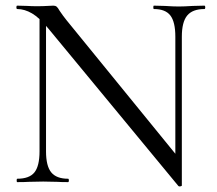

<svg xmlns="http://www.w3.org/2000/svg" viewBox="-20 -645 767 680"><path d="M120 -602 143 -600V-109Q143 -57 161.5 -34.5Q180 -12 221 -12Q224 -12 224 -6Q224 0 221 0Q196 0 183 -1L133 -2L82 -1Q68 0 41 0Q39 0 39 -6Q39 -12 41 -12Q84 -12 102 -34.5Q120 -57 120 -109ZM612 14 152 -543Q120 -582 93.5 -597.5Q67 -613 41 -613Q38 -613 38 -619Q38 -625 41 -625L78 -624Q90 -623 111 -623Q133 -623 147 -624Q161 -625 169 -625Q176 -625 180.5 -621.5Q185 -618 191 -607Q203 -589 216 -573L616 -82L624 12Q624 14 619 15Q614 16 612 14ZM624 12 601 -19V-515Q601 -567 583.5 -590Q566 -613 525 -613Q523 -613 523 -619Q523 -625 525 -625L564 -624Q594 -622 613 -622Q631 -622 663 -624L704 -625Q707 -625 707 -619Q707 -613 704 -613Q662 -613 643 -590Q624 -567 624 -515Z"/></svg>

Font: Cormorant
Style: Regular
Weight: 400
Designer: Christian Thalmann (Catharsis Fonts)
Foundry: Catharsis Fonts
Version: Version 4.000